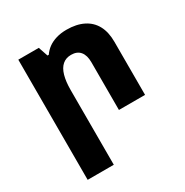

<svg xmlns="http://www.w3.org/2000/svg" viewBox="-173 -652 991 1031"><g transform="rotate(-30 322.5 -136.5)"><path d="M76 241V-504H203L223 -445H231Q246 -467 267 -482Q288 -497 316.5 -505.5Q345 -514 380 -514Q441 -514 484 -492.5Q527 -471 549 -430Q571 -389 571 -330V0H409V-296Q409 -339 390 -362Q371 -385 334 -385Q302 -385 280.5 -366.5Q259 -348 248.5 -311.5Q238 -275 238 -222V241Z"/></g></svg>

Font: Noto Sans Armenian ExtraBold
Style: Regular
Weight: 800
Version: Version 2.007